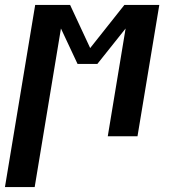

<svg xmlns="http://www.w3.org/2000/svg" viewBox="-61 -550 681 775"><path d="M-41 205 81 -530H222L303 -356L441 -530H582L494 0H374L446 -435L332 -292H252L185 -435L79 205Z"/></svg>

Font: Iosevka Curly Extended
Style: Bold Italic
Weight: 700
Width: 7
Italic angle: -9°
Monospace: yes
Designer: Belleve Invis
Foundry: Belleve Invis
Version: Version 11.1.0; ttfautohint (v1.8.3)